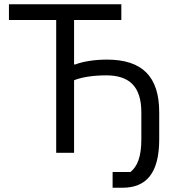

<svg xmlns="http://www.w3.org/2000/svg" viewBox="-20 -718 826 902"><path d="M509 90V164H555C667 164 728 96 728 -64V-190C728 -358 649 -438 482 -438C424 -438 369 -429 333 -415H328V-624H550V-698H22V-624H244V0H328V-341C362 -355 417 -364 479 -364C587 -364 644 -312 644 -190V-64C644 20 625 64 593 90Z"/></svg>

Font: Braiins Sans
Style: Regular
Weight: 400
Designer: Mike Abbink, Paul van der Laan, Pieter van Rosmalen, Jiri Chlebus, Lubos Buracinsky
Foundry: Bold Monday, Sudetype
Version: Version 1.000;hotconv 1.0.109;makeotfexe 2.5.65596